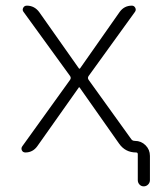

<svg xmlns="http://www.w3.org/2000/svg" viewBox="-20 -520 586 680"><path d="M70 20Q61 20 57.5 12.5Q54 5 59 -2L228 -237Q233 -244 228 -251L64 -477Q58 -484 62 -492Q66 -500 75 -500Q102 -500 119 -477L260 -277H262H263L404 -478Q420 -500 447 -500Q455 -500 459 -492.5Q463 -485 458 -478L294 -251Q289 -244 294 -237L445 -27Q449 -21 458 -21Q480 -21 495.5 -5.5Q511 10 511 32V118Q511 127 504.5 133.5Q498 140 489 140Q480 140 474 133.5Q468 127 468 118V26Q468 20 462 20Q424 20 402 -11L262 -210Q262 -211 260 -211Q259 -211 259 -210L112 -2Q96 20 70 20Z"/></svg>

Font: Rounded Mplus 1c Light
Style: Regular
Weight: 300
Version: Version 1.059.20150529